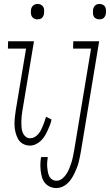

<svg xmlns="http://www.w3.org/2000/svg" viewBox="-20 -729 557 972"><path d="M169 -631Q160 -631 152.5 -635Q145 -639 141 -646Q137 -653 136.5 -662Q136 -671 137 -680Q138 -686 140.5 -691.5Q143 -697 148.5 -701.5Q154 -706 159.5 -707.5Q165 -709 171 -709Q180 -709 187.5 -705Q195 -701 199 -694Q203 -687 203.5 -678Q204 -669 203 -660Q202 -654 199.5 -648.5Q197 -643 192.5 -638.5Q188 -634 181.5 -632.5Q175 -631 169 -631ZM131 8Q112 8 96 -1Q80 -10 71.5 -25.5Q63 -41 58.5 -59Q54 -77 53.5 -96Q53 -115 55 -134Q57 -153 60 -172L112 -483H20L21 -520H152L93 -166Q91 -153 89.5 -139Q88 -125 88 -111.5Q88 -98 89 -84.5Q90 -71 94.5 -59Q99 -47 109 -38Q119 -29 133 -29Q144 -29 155 -35Q166 -41 174 -50.5Q182 -60 187.5 -71Q193 -82 197.5 -93Q202 -104 206 -115.5Q210 -127 213 -138L241 -124Q238 -109 232.5 -95Q227 -81 220.5 -67Q214 -53 206 -40Q198 -27 186.5 -16Q175 -5 160.5 1.5Q146 8 131 8ZM483 -631Q474 -631 466 -635Q458 -639 454.5 -646Q451 -653 450.5 -662Q450 -671 451 -680Q452 -686 454.5 -691.5Q457 -697 462 -701.5Q467 -706 472.5 -707.5Q478 -709 484 -709Q493 -709 501 -705Q509 -701 512.5 -694Q516 -687 516.5 -678Q517 -669 516 -660Q515 -654 512.5 -648.5Q510 -643 505.5 -638.5Q501 -634 495 -632.5Q489 -631 483 -631ZM266 223Q248 223 232.5 216Q217 209 207 196.5Q197 184 192.5 168Q188 152 186 135Q184 118 184.5 100.5Q185 83 188 66H222Q220 78 219 91Q218 104 219 116Q220 128 222 140Q224 152 229 162.5Q234 173 244 179.5Q254 186 266 186Q282 186 295.5 175Q309 164 317.5 150Q326 136 332 121Q338 106 342.5 91Q347 76 350 60.5Q353 45 356 29L441 -483H350L351 -520H482L390 35Q387 50 384.5 64.5Q382 79 378 93.5Q374 108 368.5 122Q363 136 356.5 149.5Q350 163 341 176.5Q332 190 320.5 200.5Q309 211 294.5 217Q280 223 266 223Z"/></svg>

Font: Iosevka Curly Slab Extralight
Style: Italic
Weight: 200
Italic angle: -9°
Monospace: yes
Designer: Belleve Invis
Foundry: Belleve Invis
Version: Version 22.1.2; ttfautohint (v1.8.4)